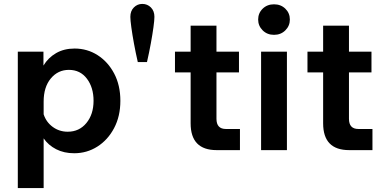

<svg xmlns="http://www.w3.org/2000/svg" viewBox="-20 -767 1960 981"><path d="M203 194H71V-503H202V-432Q226 -472 266.5 -495.5Q307 -519 361 -519Q426 -519 479 -485Q532 -451 563.5 -391Q595 -331 595 -252Q595 -173 563 -112.5Q531 -52 477.5 -18Q424 16 359 16Q307 16 267 -4.5Q227 -25 203 -60ZM203 -248V-183Q216 -143 249.5 -118.5Q283 -94 326 -94Q385 -94 421.5 -138.5Q458 -183 458 -252Q458 -320 424 -365Q390 -410 332 -410Q276 -410 239.5 -366Q203 -322 203 -248Z M731 -450H684Q673 -498 664.5 -544.5Q656 -591 651 -627.5Q646 -664 646 -681Q646 -711 664 -729Q682 -747 707 -747Q733 -747 751 -729Q769 -711 769 -681Q769 -664 764 -627.5Q759 -591 750.5 -544.5Q742 -498 731 -450Z M1206 0H1087Q954 0 954 -137V-397H874V-503H954V-636H1086V-503H1201V-397H1086V-160Q1086 -108 1134 -108H1206Z M1461 -667Q1461 -635 1438 -612Q1415 -589 1380 -589Q1345 -589 1322 -612Q1299 -635 1299 -667Q1299 -700 1322 -722.5Q1345 -745 1380 -745Q1415 -745 1438 -722.5Q1461 -700 1461 -667ZM1446 0H1314V-503H1446Z M1883 0H1764Q1631 0 1631 -137V-397H1551V-503H1631V-636H1763V-503H1878V-397H1763V-160Q1763 -108 1811 -108H1883Z"/></svg>

Font: Wix Madefor Text
Style: Bold
Weight: 700
Designer: Dalton Maag Ltd
Foundry: Dalton Maag Ltd
Version: Version 3.100